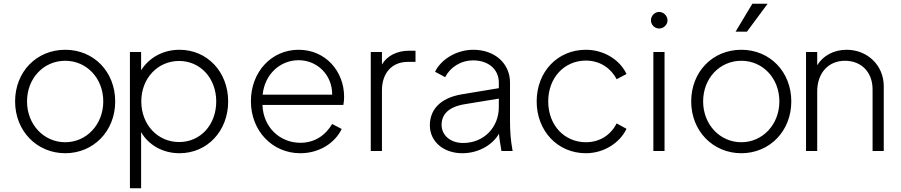

<svg xmlns="http://www.w3.org/2000/svg" viewBox="-20 -810 4833 1030"><path d="M330 12C480 12 598 -105 598 -266C598 -425 483 -543 330 -543C176 -543 61 -425 61 -266C61 -107 178 12 330 12ZM125 -266C125 -390 214 -484 330 -484C445 -484 534 -390 534 -266C534 -142 444 -47 330 -47C215 -47 125 -142 125 -266Z M677 200H737V-101C778 -31 854 12 943 12C1092 12 1204 -107 1204 -266C1204 -424 1092 -543 943 -543C854 -543 779 -500 737 -433V-531H677ZM738 -266C738 -390 826 -483 941 -483C1055 -483 1140 -390 1140 -266C1140 -141 1056 -48 941 -48C826 -48 738 -141 738 -266Z M1591 12C1693 12 1777 -43 1813 -118L1762 -145C1726 -84 1668 -44 1591 -44C1483 -44 1392 -126 1388 -247H1822C1825 -263 1826 -278 1826 -291C1826 -426 1728 -543 1582 -543C1437 -543 1326 -425 1326 -267C1326 -108 1441 12 1591 12ZM1389 -302C1400 -412 1483 -487 1582 -487C1682 -487 1763 -408 1762 -302Z M1969 0H2029V-325C2029 -418 2082 -478 2168 -478H2209V-538H2175C2109 -538 2056 -510 2029 -464V-531H1969Z M2460 12C2550 12 2624 -35 2657 -93C2658 -73 2662 -46 2670 0H2730C2719 -61 2716 -104 2716 -165V-367C2716 -470 2634 -543 2519 -543C2427 -543 2344 -489 2314 -425L2368 -396C2396 -450 2452 -486 2519 -486C2600 -486 2656 -438 2656 -367V-337L2457 -304C2334 -283 2286 -215 2286 -138C2286 -49 2361 12 2460 12ZM2349 -140C2349 -193 2382 -236 2473 -251L2656 -281V-235C2656 -130 2579 -43 2464 -43C2398 -43 2349 -83 2349 -140Z M3123 12C3221 12 3306 -45 3341 -119L3288 -148C3256 -85 3197 -47 3123 -47C3009 -47 2921 -137 2921 -266C2921 -395 3009 -485 3123 -485C3197 -485 3256 -446 3288 -385L3341 -413C3306 -488 3221 -543 3123 -543C2971 -543 2859 -425 2859 -266C2859 -108 2971 12 3123 12Z M3485 0H3545V-531H3485ZM3472 -701C3472 -677 3492 -657 3516 -657C3540 -657 3561 -677 3561 -701C3561 -725 3540 -746 3516 -746C3492 -746 3472 -725 3472 -701Z M3957 12C4107 12 4225 -105 4225 -266C4225 -425 4110 -543 3957 -543C3803 -543 3688 -425 3688 -266C3688 -107 3805 12 3957 12ZM3752 -266C3752 -390 3841 -484 3957 -484C4072 -484 4161 -390 4161 -266C4161 -142 4071 -47 3957 -47C3842 -47 3752 -142 3752 -266ZM3926 -640H3987L4098 -790H4016Z M4304 0H4364V-320C4364 -416 4422 -484 4513 -484C4598 -484 4661 -426 4661 -330V0H4721V-347C4721 -462 4631 -543 4522 -543C4453 -543 4395 -511 4364 -460V-531H4304Z"/></svg>

Font: Mluvka Light
Style: Regular
Weight: 300
Designer: Modified by Jiří Krblich, Original typeface by Gumpita Rahayu
Foundry: Gumpita Rahayu & Jiří Krblich
Version: Version 2.000;Glyphs 3.1.1 (3134)